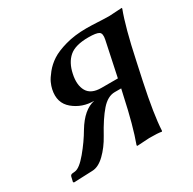

<svg xmlns="http://www.w3.org/2000/svg" viewBox="-106 -542 661 656"><g transform="rotate(-30 224.5 -214.5)"><path d="M316.9 -230 345.7 -366.2Q350.6 -389.2 340.6 -395.5Q330.6 -401.9 299.3 -401.9Q247.6 -401.9 223.6 -381.1Q199.7 -360.4 191.4 -320.8Q182.6 -280.3 197 -255.1Q211.4 -230 252 -230ZM401.4 -251 385.7 -178.2Q360.8 -61 357.9 0L356.4 2.9Q342.8 0 308.1 0L259.3 2.9L257.8 0Q281.2 -63.5 303.7 -168.9L309.6 -194.8H284.2Q256.3 -194.8 231 -165.8Q205.6 -136.7 176.8 -84Q157.7 -49.3 132.6 -24.9Q107.4 -0.5 83 0L9.3 2.9L6.8 0L11.2 -19Q13.2 -26.9 22.5 -26.9L30.8 -27.8Q49.3 -29.8 78.6 -64.9Q107.9 -100.1 128.9 -136.2Q164.6 -195.3 208.5 -204.1Q161.6 -204.1 127.4 -232.4Q93.3 -260.7 104 -310.1Q106.4 -321.3 112.1 -334Q117.7 -346.7 132.6 -365.2Q147.5 -383.8 168.7 -397.7Q189.9 -411.6 226.6 -421.9Q263.2 -432.1 308.6 -432.1Q327.1 -432.1 354.2 -430.7Q381.3 -429.2 399.4 -429.2L448.7 -432.1L449.2 -429.2Q426.3 -369.1 401.4 -251Z"/></g></svg>

Font: Linux Biolinum
Style: Italic
Weight: 400
Italic angle: -12°
Designer: Philipp H. Poll
Foundry: Philipp H. Poll
Version: Version 1.1.3 ; ttfautohint (v0.9)